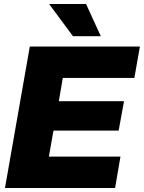

<svg xmlns="http://www.w3.org/2000/svg" viewBox="-20 -946 724 966"><path d="M559 0H5L130 -712H684L656 -554H296L276 -437H604L577 -289H249L226 -158H586ZM487 -764H347L227 -926H413Z"/></svg>

Font: Creato Display Black
Style: Italic
Weight: 900
Italic angle: -10°
Version: Version 1.000